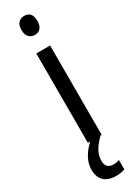

<svg xmlns="http://www.w3.org/2000/svg" viewBox="-252 -757 730 999"><g transform="rotate(-30 112.5 -257.5)"><path d="M114 -738C84 -738 65 -719 65 -681C65 -644 84 -624 114 -624C143 -624 161 -644 161 -681C161 -719 144 -738 114 -738ZM85 117C85 78 102 44 147 0H154V-537H71V0H85C45 36 17 83 17 129C17 190 49 223 115 223C136 223 153 219 166 214V158C158 161 147 164 130 164C101 164 85 148 85 117Z"/></g></svg>

Font: Noto Sans Sinhala UI Condensed
Style: Regular
Weight: 400
Width: 3
Designer: Jelle Bosma - Monotype Design Team
Foundry: Monotype Imaging Inc.
Version: Version 2.006